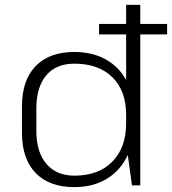

<svg xmlns="http://www.w3.org/2000/svg" viewBox="-20 -760 705 787"><path d="M285 7Q182 7 126 -51Q70 -109 70 -216V-324Q70 -431 126 -489Q182 -547 285 -547Q358 -547 412.5 -517Q467 -487 497 -432Q527 -377 527 -301V-245Q527 -168 497 -111.5Q467 -55 412.5 -24Q358 7 285 7ZM285 -40Q384 -40 440.5 -97.5Q497 -155 497 -254V-289Q497 -388 440.5 -443.5Q384 -499 285 -499Q210 -499 169.5 -451Q129 -403 129 -315V-223Q129 -137 170 -88.5Q211 -40 285 -40ZM497 -173V-740H555V0H521ZM665 -662V-619H386V-662Z"/></svg>

Font: Pathway Extreme 8pt Thin 12pt
Style: Regular
Weight: 100
Version: Version 1.001;gftools[0.9.26]